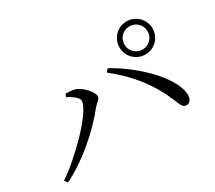

<svg xmlns="http://www.w3.org/2000/svg" viewBox="-119 -956 1238 1105"><g transform="rotate(-30 500.0 -403.5)"><path d="M809 -501C870 -501 919 -550 919 -611C919 -672 870 -721 809 -721C748 -721 699 -672 699 -611C699 -550 748 -501 809 -501ZM809 -688C852 -688 886 -654 886 -611C886 -568 852 -534 809 -534C766 -534 732 -568 732 -611C732 -654 766 -688 809 -688ZM358 -455C358 -385 168 -194 39 -106L54 -86C189 -153 320 -267 411 -381C429 -403 451 -412 451 -431C451 -461 398 -519 356 -530C335 -536 312 -536 297 -536L290 -517C316 -504 358 -478 358 -455ZM904 -189C890 -310 722 -465 580 -542L564 -522C683 -428 765 -324 821 -190C837 -150 843 -130 868 -130C891 -130 908 -152 904 -189Z"/></g></svg>

Font: Source Han Serif
Style: Regular
Weight: 400
Designer: Ryoko NISHIZUKA 西塚涼子 (kana & ideographs); Frank Grießhammer (Latin, Greek & Cyrillic); Wenlong ZHANG 张文龙 (bopomofo); San
Foundry: Adobe Systems Incorporated
Version: Version 1.001;PS 1.001;hotconv 16.6.54;makeotf.lib2.5.65590